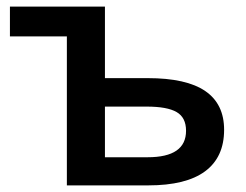

<svg xmlns="http://www.w3.org/2000/svg" viewBox="-20 -560 742 580"><path d="M10 -450H182V0H428Q542 0 599.5 -42.5Q657 -85 657 -168Q657 -246 600 -285Q543 -324 426 -324H297V-540H10ZM426 -85H297V-238H423Q485 -238 513.5 -221.5Q542 -205 542 -165Q542 -85 426 -85Z"/></svg>

Font: OpenSansMMV
Style: Semibold
Weight: 600
Designer: Steve Matteson
Foundry: Ascender Corporation
Version: Version 6.000